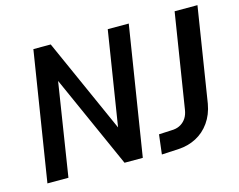

<svg xmlns="http://www.w3.org/2000/svg" viewBox="-99 -855 1264 1015"><g transform="rotate(-15 533.5 -348.0)"><path d="M45 0 157 -705H252L486 -181H481L564 -705H679L567 0H467L236 -517H241L160 0ZM669 9 682 -98 762 -102Q785 -104 803 -115Q821 -126 832.5 -144Q844 -162 848 -188L930 -705H1055L973 -187Q963 -130 933 -87.5Q903 -45 859 -22Q815 1 763 4Z"/></g></svg>

Font: Nunito Sans 7pt Condensed
Style: Bold Italic
Weight: 700
Width: 3
Italic angle: -9°
Designer: Vernon Adams
Foundry: Vernon Adams
Version: Version 3.101;gftools[0.9.27]